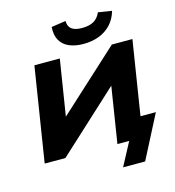

<svg xmlns="http://www.w3.org/2000/svg" viewBox="-154 -1085 1265 1387"><g transform="rotate(-15 478.0 -391.5)"><path d="M593 173 685 0H597L666 -436L673 -428L208 0H53L165 -705H355L286 -272L279 -279L744 -705H898L810 -151H925L758 173ZM549 -762Q487 -762 442 -781.5Q397 -801 375 -840.5Q353 -880 357 -940L465 -956Q465 -915 490.5 -895.5Q516 -876 569 -876Q622 -876 655.5 -895Q689 -914 707 -956L809 -940Q792 -881 755 -841.5Q718 -802 665.5 -782Q613 -762 549 -762Z"/></g></svg>

Font: Nunito Sans 7pt SemiExpanded Black
Style: Italic
Weight: 900
Width: 6
Italic angle: -9°
Designer: Vernon Adams
Foundry: Vernon Adams
Version: Version 3.101;gftools[0.9.27]